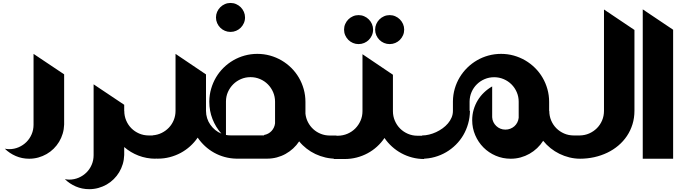

<svg xmlns="http://www.w3.org/2000/svg" viewBox="-20 -1102 4710 1333"><path d="M212.9 -728 425.3 -585.9V-237.3Q424.3 -204.6 415.3 -174.3Q406.2 -144 390.4 -117.7Q374.5 -91.3 352.5 -69.6Q330.6 -47.9 303.7 -32.5Q276.9 -17.1 246.1 -8.5Q215.3 0 182.1 0Q132.8 0 89.4 -18.8Q45.9 -37.6 13.2 -69.8Q20 -68.4 27.8 -67.4Q35.6 -66.4 43.5 -66.4Q78.6 -66.4 109.6 -79.8Q140.6 -93.3 163.6 -116.2Q186.5 -139.2 199.7 -169.9Q212.9 -200.7 212.9 -235.8V-237.3Z M1059.1 0Q996.6 -0.5 941.4 -21.7Q886.2 -43 842.3 -81.1V-25.9Q841.3 6.8 832.3 37.1Q823.2 67.4 807.4 93.8Q791.5 120.1 769.5 141.8Q747.6 163.6 720.7 179Q693.8 194.3 663.1 202.9Q632.3 211.4 599.1 211.4Q549.8 211.4 506.3 192.6Q462.9 173.8 430.2 141.6Q437 143.1 444.8 144Q452.6 145 460.4 145Q495.6 145 526.6 131.6Q557.6 118.2 580.6 95.2Q603.5 72.3 616.7 41.5Q629.9 10.7 629.9 -24.4V-516.6L842.3 -374.5V-332H842.8Q842.8 -296.9 856 -265.6Q869.1 -234.4 892.1 -211.4Q915 -188.5 946 -175Q977.1 -161.6 1012.7 -161.6H1059.1Z M1580.1 -1081.5Q1601.1 -1081.5 1619.4 -1073.5Q1637.7 -1065.4 1651.4 -1051.8Q1665 -1038.1 1673.1 -1019.8Q1681.2 -1001.5 1681.2 -981Q1681.2 -960 1673.1 -941.7Q1665 -923.3 1651.4 -909.7Q1637.7 -896 1619.4 -888.2Q1601.1 -880.4 1580.1 -880.4Q1559.6 -880.4 1541.3 -888.2Q1522.9 -896 1509.3 -909.7Q1495.6 -923.3 1487.5 -941.7Q1479.5 -960 1479.5 -981Q1479.5 -1001.5 1487.5 -1019.8Q1495.6 -1038.1 1509.3 -1051.8Q1522.9 -1065.4 1541.3 -1073.5Q1559.6 -1081.5 1580.1 -1081.5ZM2315.9 0Q2276.4 0 2239.5 -8.5Q2202.6 -17.1 2169.7 -32.7Q2136.7 -48.3 2108.2 -70.6Q2079.6 -92.8 2057.1 -120.6Q2039.1 -93.3 2015.1 -71.3Q1991.2 -49.3 1962.6 -33.4Q1934.1 -17.6 1901.6 -9Q1869.1 -0.5 1834 -0.5H1620.1Q1578.1 -1.5 1539.3 -12.2Q1500.5 -22.9 1466.3 -42Q1432.1 -61 1403.3 -87.6Q1374.5 -114.3 1352.5 -146.5Q1329.6 -113.3 1299.8 -86.4Q1270 -59.6 1234.6 -40.5Q1199.2 -21.5 1158.9 -11Q1118.7 -0.5 1075.7 -0.5Q1066.4 -0.5 1057.6 -1Q1048.8 -1.5 1040.5 -2.4V-162.6Q1073.7 -165 1102.5 -179.2Q1131.3 -193.4 1152.8 -216.1Q1174.3 -238.8 1186.5 -268.8Q1198.7 -298.8 1198.7 -332.5V-728L1410.2 -585.4V-332.5Q1410.2 -305.7 1418 -281.2Q1425.8 -256.8 1440.2 -236.3Q1454.6 -215.8 1474.1 -199.7Q1493.7 -183.6 1517.1 -174.3Q1477.5 -218.8 1455.3 -275.4Q1433.1 -332 1433.1 -396V-397.9Q1433.6 -443.4 1445.8 -485.6Q1458 -527.8 1479.7 -564.7Q1501.5 -601.6 1532 -631.6Q1562.5 -661.6 1599.4 -683.1Q1636.2 -704.6 1678.7 -716.3Q1721.2 -728 1766.6 -728Q1812.5 -728 1855.2 -716.1Q1897.9 -704.1 1935.1 -682.4Q1972.2 -660.6 2002.7 -630.4Q2033.2 -600.1 2054.9 -563Q2076.7 -525.9 2088.6 -483.2Q2100.6 -440.4 2100.6 -394.5V-313Q2104 -280.8 2118.4 -253.2Q2132.8 -225.6 2155.3 -205.1Q2177.7 -184.6 2207 -172.9Q2236.3 -161.1 2269.5 -161.1H2315.9ZM1813.5 -162.1V-165Q1828.6 -167.5 1841.8 -174.6Q1855 -181.6 1865 -192.4Q1875 -203.1 1881.3 -216.6Q1887.7 -230 1889.6 -245.6V-396Q1889.6 -431.2 1876.2 -462.2Q1862.8 -493.2 1839.8 -516.4Q1816.9 -539.6 1785.6 -553Q1754.4 -566.4 1719.2 -566.4Q1684.1 -566.4 1653.3 -553.2Q1622.6 -540 1599.4 -517.1Q1576.2 -494.1 1562.5 -463.4Q1548.8 -432.6 1548.8 -397.5V-165Q1564 -162.1 1580.6 -162.1Z M2496.6 -725.6 2708 -583V-331.5H2707H2708V-330.1Q2708 -294.9 2721.4 -263.7Q2734.9 -232.4 2757.8 -209.5Q2780.8 -186.5 2811.8 -173.1Q2842.8 -159.7 2877.9 -159.7H2924.3V2Q2881.8 2 2841.8 -8.5Q2801.8 -19 2766.6 -38.1Q2731.4 -57.1 2701.7 -84Q2671.9 -110.8 2649.4 -144Q2627 -110.8 2597.4 -84Q2567.9 -57.1 2532.5 -38.1Q2497.1 -19 2456.8 -8.5Q2416.5 2 2373.5 2H2297.4V-159.7H2326.7Q2361.8 -160.2 2392.8 -173.6Q2423.8 -187 2446.8 -210.2Q2469.7 -233.4 2483.2 -264.2Q2496.6 -294.9 2496.6 -330.1V-331.5ZM2469.2 -997.1Q2490.2 -997.1 2508.5 -989Q2526.9 -981 2540.5 -967.3Q2554.2 -953.6 2562.3 -935.3Q2570.3 -917 2570.3 -896.5Q2570.3 -875.5 2562.3 -857.2Q2554.2 -838.9 2540.5 -825.2Q2526.9 -811.5 2508.5 -803.7Q2490.2 -795.9 2469.2 -795.9Q2448.7 -795.9 2430.4 -803.7Q2412.1 -811.5 2398.4 -825.2Q2384.8 -838.9 2376.7 -857.2Q2368.7 -875.5 2368.7 -896.5Q2368.7 -917 2376.7 -935.3Q2384.8 -953.6 2398.4 -967.3Q2412.1 -981 2430.4 -989Q2448.7 -997.1 2469.2 -997.1ZM2685.1 -997.1Q2706.1 -997.1 2724.4 -989Q2742.7 -981 2756.3 -967.3Q2770 -953.6 2778.1 -935.3Q2786.1 -917 2786.1 -896.5Q2786.1 -875.5 2778.1 -857.2Q2770 -838.9 2756.3 -825.2Q2742.7 -811.5 2724.4 -803.7Q2706.1 -795.9 2685.1 -795.9Q2664.6 -795.9 2646.2 -803.7Q2627.9 -811.5 2614.3 -825.2Q2600.6 -838.9 2592.5 -857.2Q2584.5 -875.5 2584.5 -896.5Q2584.5 -917 2592.5 -935.3Q2600.6 -953.6 2614.3 -967.3Q2627.9 -981 2646.2 -989Q2664.6 -997.1 2685.1 -997.1Z M4009.8 0Q3970.2 0 3933.6 -9Q3897 -18.1 3864 -34.2Q3831.1 -50.3 3802.5 -73.2Q3773.9 -96.2 3751 -124.5Q3733.4 -96.7 3709.2 -73.7Q3685.1 -50.8 3656.2 -34.4Q3627.4 -18.1 3594.5 -9Q3561.5 0 3525.9 0Q3470.2 0 3421.4 -21Q3372.6 -42 3336.4 -78.4Q3300.3 -114.7 3279.3 -163.6Q3258.3 -212.4 3258.3 -267.6Q3258.3 -305.7 3268.3 -340.3Q3278.3 -375 3296.6 -405.3Q3314.9 -435.5 3340.6 -460Q3366.2 -484.4 3397 -502V-288.1Q3397.9 -270 3405.5 -254.4Q3413.1 -238.8 3425.5 -227.1Q3438 -215.3 3454.1 -208.7Q3470.2 -202.1 3488.8 -202.1Q3506.8 -202.1 3522.7 -208.3Q3538.6 -214.4 3551 -225.3Q3563.5 -236.3 3571.3 -251.5Q3579.1 -266.6 3581.1 -284.2V-396Q3581.1 -431.2 3567.6 -462.2Q3554.2 -493.2 3531.2 -516.1Q3508.3 -539.1 3477.1 -552.5Q3445.8 -565.9 3410.6 -565.9Q3375.5 -565.9 3344.7 -552.7Q3314 -539.6 3290.8 -516.8Q3267.6 -494.1 3254.2 -463.4Q3240.7 -432.6 3240.2 -397.5V-333L3242.7 -332Q3242.2 -286.1 3230.2 -243.7Q3218.3 -201.2 3196.8 -164.3Q3175.3 -127.4 3144.8 -97.2Q3114.3 -66.9 3077.6 -45.4Q3041 -23.9 2998.5 -12Q2956.1 0 2910.6 0V-161.6Q2934.1 -161.6 2959.2 -167.7Q2984.4 -173.8 3008.1 -184.8Q3031.7 -195.8 3053 -211.2Q3074.2 -226.6 3090.1 -245.4Q3106 -264.2 3115.2 -285.9Q3124.5 -307.6 3124.5 -331.5V-398.4Q3125 -443.8 3137.2 -486.1Q3149.4 -528.3 3171.4 -564.9Q3193.4 -601.6 3223.9 -631.6Q3254.4 -661.6 3291.3 -683.1Q3328.1 -704.6 3370.6 -716.3Q3413.1 -728 3459 -728Q3504.9 -728 3547.4 -716.1Q3589.8 -704.1 3627 -682.4Q3664.1 -660.6 3694.6 -630.4Q3725.1 -600.1 3746.8 -563Q3768.6 -525.9 3780.5 -483.2Q3792.5 -440.4 3792.5 -394.5V-332H3793.5Q3793.5 -296.9 3806.6 -265.6Q3819.8 -234.4 3842.8 -211.4Q3865.7 -188.5 3896.7 -175Q3927.7 -161.6 3963.4 -161.6H4009.8Z M4173.3 -1036.1 4384.8 -894V-333.5Q4384.8 -283.2 4371.1 -239Q4357.4 -194.8 4332.5 -157.7Q4307.6 -120.6 4272.9 -91.3Q4238.3 -62 4196 -41.7Q4153.8 -21.5 4105.5 -10.7Q4057.1 0 4004.9 0V-161.6Q4040 -162.1 4070.6 -175.5Q4101.1 -189 4124 -211.9Q4147 -234.9 4160.2 -265.9Q4173.3 -296.9 4173.3 -332Z M4442.4 -1037.1 4653.3 -895.5V0H4442.4Z"/></svg>

Font: DimaBanoo
Style: Bold
Weight: 800
Designer: R.Balvardi
Foundry: R.Balvardi
Version: Version 1.0.0-alpha3